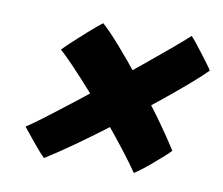

<svg xmlns="http://www.w3.org/2000/svg" viewBox="-56 -622 646 555"><g transform="rotate(10 267.0 -345.0)"><path d="M533.5 -466Q516 -448 479.2 -416.2Q442.5 -384.5 394.2 -346Q346 -307.5 293.5 -267.2Q241 -227 192 -192.2Q143 -157.5 105.5 -134Q100.5 -138 90.8 -149Q81 -160 69.8 -173.8Q58.5 -187.5 49.5 -198.8Q40.5 -210 37 -214Q57 -227 91 -252.8Q125 -278.5 167.2 -311.5Q209.5 -344.5 254.2 -380.5Q299 -416.5 340.5 -450.5Q382 -484.5 414.5 -512Q447 -539.5 464.5 -555.5Q468.5 -552 478.8 -539.2Q489 -526.5 500.8 -511Q512.5 -495.5 522 -482.8Q531.5 -470 533.5 -466ZM206.5 -547.5Q227.5 -529 260 -492Q292.5 -455 330 -408Q367.5 -361 403.5 -311.8Q439.5 -262.5 467 -219Q461.5 -212.5 448 -200.5Q434.5 -188.5 419 -175.2Q403.5 -162 389.5 -151.2Q375.5 -140.5 368.5 -136.5Q351 -162.5 323.2 -198.2Q295.5 -234 263 -272.8Q230.5 -311.5 198.5 -347.5Q166.5 -383.5 140.2 -411Q114 -438.5 99 -451Q103 -455.5 114 -466Q125 -476.5 139.2 -489.5Q153.5 -502.5 167.5 -515Q181.5 -527.5 192.2 -536.2Q203 -545 206.5 -547.5Z"/></g></svg>

Font: Grandstander Thin SemiBold
Style: Italic
Weight: 600
Italic angle: -15°
Version: Version 1.200